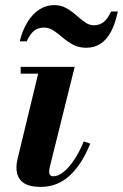

<svg xmlns="http://www.w3.org/2000/svg" viewBox="-20 -722 482 752"><path d="M139 10Q91 10 67.8 -9.2Q44.5 -28.5 44.5 -66Q44.5 -75.5 45.8 -84Q47 -92.5 48.5 -98.5L129.5 -433.5H61V-460H272.5L175 -68Q174 -64 173.2 -58.8Q172.5 -53.5 172.5 -49Q172.5 -41.5 176.5 -36.5Q180.5 -31.5 189 -31.5Q208 -31.5 229.2 -48.8Q250.5 -66 271 -96.8Q291.5 -127.5 308 -168L333.5 -159.5Q300.5 -78 252.8 -34Q205 10 139 10ZM318 -535Q288 -535 266 -547Q244 -559 226 -574.5Q208 -590 190.2 -602Q172.5 -614 152 -614Q130 -614 114.2 -602Q98.5 -590 84.5 -560H57.5Q67.5 -602.5 87 -634.5Q106.5 -666.5 133.2 -684.2Q160 -702 192 -702Q219 -702 240 -690Q261 -678 278.5 -662.5Q296 -647 312.8 -635Q329.5 -623 347.5 -623Q370 -623 385.8 -635.5Q401.5 -648 415 -677H441.5Q431.5 -629.5 414.8 -598Q398 -566.5 374 -550.8Q350 -535 318 -535Z"/></svg>

Font: Bodoni Moda 9pt
Style: Bold Italic
Weight: 700
Italic angle: -13°
Designer: Owen Earl
Foundry: indestructible type
Version: Version 2.004